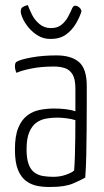

<svg xmlns="http://www.w3.org/2000/svg" viewBox="-20 -729 412 759"><path d="M183 10Q156 11 130.5 6.5Q105 2 84.5 -12.5Q64 -27 51.5 -56.5Q39 -86 39 -138Q39 -191 52 -223Q65 -255 87 -272Q109 -289 137 -294.5Q165 -300 194 -300Q216 -300 238.5 -297.5Q261 -295 278 -289Q278 -289 278 -306Q278 -323 278 -344.5Q278 -366 278 -380Q278 -416 267 -434.5Q256 -453 237 -459.5Q218 -466 193 -466Q143 -466 103.5 -458Q64 -450 45 -441Q42 -448 40.5 -454.5Q39 -461 39 -467Q39 -473 40.5 -478Q42 -483 46 -485Q61 -494 105 -502Q149 -510 203 -510Q262 -510 292.5 -483.5Q323 -457 323 -389V-327Q323 -270 322.5 -216Q322 -162 321 -114Q320 -66 317 -27Q302 -18 269.5 -4Q237 10 183 10ZM191 -30Q218 -30 241.5 -38.5Q265 -47 273 -55Q275 -78 276 -111.5Q277 -145 277.5 -182.5Q278 -220 278 -254Q263 -259 242.5 -261.5Q222 -264 206 -264Q183 -264 161.5 -260Q140 -256 123 -243.5Q106 -231 95.5 -206Q85 -181 85 -139Q85 -101 93.5 -79Q102 -57 117 -46.5Q132 -36 151 -33Q170 -30 191 -30ZM180 -575Q152 -575 130.5 -588Q109 -601 93.5 -619.5Q78 -638 70 -656Q62 -674 62 -684Q62 -696 69.5 -701Q77 -706 90 -709Q96 -692 106.5 -671Q117 -650 136 -634Q155 -618 181 -618Q207 -618 223 -631Q239 -644 249 -662.5Q259 -681 266 -698Q271 -707 278.5 -706.5Q286 -706 293.5 -699.5Q301 -693 302 -684Q295 -661 280 -635.5Q265 -610 241 -592.5Q217 -575 180 -575Z"/></svg>

Font: Yanone Kaffeesatz ExtraLight Light
Style: Regular
Weight: 300
Version: Version 2.003